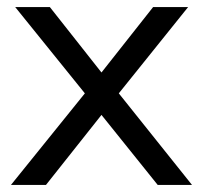

<svg xmlns="http://www.w3.org/2000/svg" viewBox="-20 -523 575 543"><path d="M316 -259 523 0H426L267 -198L110 0H11L220 -259L23 -503H121L267 -318L413 -503H512Z"/></svg>

Font: PRinguin Sans
Style: Regular
Weight: 400
Designer: Vernon Adams
Foundry: Vernon Adams
Version: ""